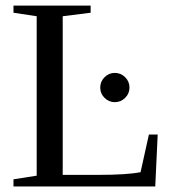

<svg xmlns="http://www.w3.org/2000/svg" viewBox="-20 -675 651 695"><path d="M308.1 -628.9 207 -616.2V-42H335.9Q439.9 -42 488.8 -51.8L519 -188H550.8L542 0H28.8V-25.9L112.8 -39.1V-616.2L28.8 -628.9V-654.8H308.1ZM448.7 -357.9Q448.7 -336.4 433.1 -320.8Q417.5 -305.2 395.5 -305.2Q374 -305.2 358.4 -320.8Q342.8 -336.4 342.8 -357.9Q342.8 -379.9 358.4 -395.5Q374 -411.1 395.5 -411.1Q417.5 -411.1 433.1 -395.5Q448.7 -379.9 448.7 -357.9Z"/></svg>

Font: Times New Roman
Style: Regular
Weight: 400
Designer: Steve Matteson
Foundry: Ascender Corporation
Version: Version 2.00.3